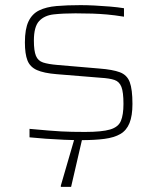

<svg xmlns="http://www.w3.org/2000/svg" viewBox="-20 -538 613 748"><path d="M295 8Q266 8 230 6.5Q194 5 159 2.5Q124 0 95 -3V-36Q140 -32 169 -29.5Q198 -27 219 -26Q240 -25 260.5 -24.5Q281 -24 311 -24Q377 -24 409 -33.5Q441 -43 451 -67Q461 -91 461 -133Q461 -179 453 -199.5Q445 -220 426 -226.5Q407 -233 373 -235L201 -249Q151 -253 124 -265Q97 -277 87 -302.5Q77 -328 77 -373Q77 -425 91 -454.5Q105 -484 132.5 -497.5Q160 -511 200.5 -514.5Q241 -518 294 -518Q319 -518 348.5 -516.5Q378 -515 408 -512.5Q438 -510 463 -506V-473Q426 -479 397.5 -481.5Q369 -484 340.5 -485Q312 -486 274 -486Q226 -486 189.5 -482Q153 -478 132.5 -456Q112 -434 112 -380Q112 -340 120 -320.5Q128 -301 148 -294.5Q168 -288 203 -285L367 -271Q419 -267 447 -256.5Q475 -246 485.5 -218Q496 -190 496 -133Q496 -87 484.5 -58.5Q473 -30 449 -16Q425 -2 387 3Q349 8 295 8ZM217 190V185L276 -18H304V-13L257 190Z"/></svg>

Font: Saira Expanded Thin
Style: Regular
Weight: 250
Width: 7
Designer: Hector Gatti with collaboration of the Omnibus-Type team
Foundry: Omnibus-Type
Version: Version 1.101